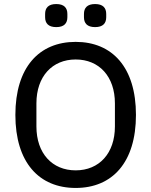

<svg xmlns="http://www.w3.org/2000/svg" viewBox="-20 -917 748 949"><path d="M258 -783C297 -783 313 -802 313 -832V-848C313 -878 297 -897 258 -897C219 -897 203 -878 203 -848V-832C203 -802 219 -783 258 -783ZM450 -783C489 -783 505 -802 505 -832V-848C505 -878 489 -897 450 -897C411 -897 395 -878 395 -848V-832C395 -802 411 -783 450 -783ZM354 12C535 12 652 -114 652 -349C652 -584 535 -710 354 -710C173 -710 56 -584 56 -349C56 -114 173 12 354 12ZM354 -75C238 -75 160 -159 160 -292V-406C160 -539 238 -623 354 -623C470 -623 548 -539 548 -406V-292C548 -159 470 -75 354 -75Z"/></svg>

Font: IBM Plex Thai Text
Style: Regular
Weight: 450
Designer: Mike Abbink, Paul van der Laan, Pieter van Rosmalen, Ben Mitchell, Mark Frömberg
Foundry: Bold Monday
Version: Version 1.0